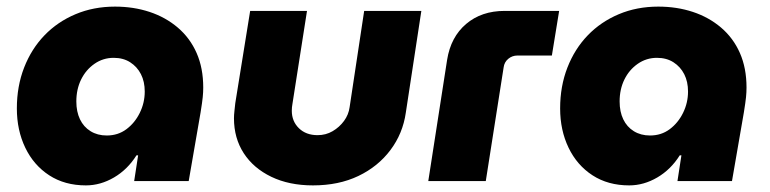

<svg xmlns="http://www.w3.org/2000/svg" viewBox="-20 -548 2329 581"><path d="M240 13Q176 13 129 -17.5Q82 -48 56.5 -101Q31 -154 31 -220Q31 -287 53 -343.5Q75 -400 114.5 -441Q154 -482 208.5 -505Q263 -528 328 -528Q384 -528 432.5 -512Q481 -496 518 -464.5Q555 -433 575 -387.5Q595 -342 595 -283Q595 -269 593.5 -254Q592 -239 587 -208L551 0H386L398 -78H393Q366 -35 325 -11Q284 13 240 13ZM303 -138Q337 -138 362.5 -157Q388 -176 403 -206.5Q418 -237 418 -271Q418 -301 406.5 -323.5Q395 -346 374 -359.5Q353 -373 324 -373Q292 -373 266 -355Q240 -337 225.5 -307.5Q211 -278 211 -241Q211 -210 222 -187Q233 -164 254 -151Q275 -138 303 -138Z M1255 -515 1208 -207Q1199 -144 1161.5 -94Q1124 -44 1064.5 -15.5Q1005 13 927 13Q855 13 801 -13Q747 -39 717.5 -84.5Q688 -130 688 -190Q688 -200 689.5 -213Q691 -226 692 -236L737 -515H909L865 -234Q864 -230 863.5 -223.5Q863 -217 863 -213Q863 -181 884.5 -160Q906 -139 941 -139Q966 -139 986.5 -151Q1007 -163 1021 -182Q1035 -201 1038 -224L1082 -515Z M1276 0 1333 -367Q1344 -436 1390.5 -475.5Q1437 -515 1507 -515H1672L1650 -380H1546Q1530 -380 1518 -370Q1506 -360 1504 -344L1450 0Z M1884 13Q1820 13 1773 -17.5Q1726 -48 1700.5 -101Q1675 -154 1675 -220Q1675 -287 1697 -343.5Q1719 -400 1758.5 -441Q1798 -482 1852.5 -505Q1907 -528 1972 -528Q2028 -528 2076.5 -512Q2125 -496 2162 -464.5Q2199 -433 2219 -387.5Q2239 -342 2239 -283Q2239 -269 2237.5 -254Q2236 -239 2231 -208L2195 0H2030L2042 -78H2037Q2010 -35 1969 -11Q1928 13 1884 13ZM1947 -138Q1981 -138 2006.5 -157Q2032 -176 2047 -206.5Q2062 -237 2062 -271Q2062 -301 2050.5 -323.5Q2039 -346 2018 -359.5Q1997 -373 1968 -373Q1936 -373 1910 -355Q1884 -337 1869.5 -307.5Q1855 -278 1855 -241Q1855 -210 1866 -187Q1877 -164 1898 -151Q1919 -138 1947 -138Z"/></svg>

Font: MuseoModerno Thin ExtraBold
Style: Italic
Weight: 800
Italic angle: -9°
Version: Version 1.003